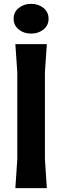

<svg xmlns="http://www.w3.org/2000/svg" viewBox="-20 -980 324 1000"><path d="M70 -150V-605L60 -750H224L214 -605V-150L224 0H60ZM51 -882Q51 -917 77.5 -938.5Q104 -960 142 -960Q180 -960 206.5 -938.5Q233 -917 233 -882Q233 -848 206.5 -826.5Q180 -805 142 -805Q104 -805 77.5 -826.5Q51 -848 51 -882Z"/></svg>

Font: Farro
Style: Bold
Weight: 700
Designer: Aceler Chua
Foundry: Grayscale Limited
Version: Version 1.101